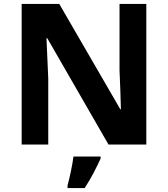

<svg xmlns="http://www.w3.org/2000/svg" viewBox="-20 -734 853 975"><path d="M723 0H531L220 -540H216Q218 -489 220.5 -438Q223 -387 225 -336V0H90V-714H281L591 -179H594Q593 -229 591 -278Q589 -327 587 -376V-714H723ZM491 71Q476 104 456 142.5Q436 181 410 221H323V208Q331 179 340 136Q349 93 353 61H491Z"/></svg>

Font: Noto Sans Medefaidrin
Style: Bold
Weight: 700
Designer: Dalton Maag Ltd
Foundry: Dalton Maag Ltd
Version: Version 1.002; ttfautohint (v1.8.4.7-5d5b)